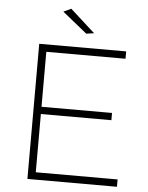

<svg xmlns="http://www.w3.org/2000/svg" viewBox="-59 -942 765 990"><g transform="rotate(5 323.0 -447.0)"><path d="M584 0H120.5V-699.5H570.5V-661.5H160.5V-377H525.5V-339.5H160.5V-38H584ZM357.5 -772.5 230 -875.5 269.5 -894 397.5 -778.5Z"/></g></svg>

Font: Argentum Novus ExtraLight
Style: Regular
Weight: 250
Designer: Julieta Ulanovsky (font) & Cristiano Sobral (main changes)
Foundry: Julieta Ulanovsky (font) & Cristiano Sobral (main changes)
Version: Version 3.00;November 27, 2020;FontCreator 13.0.0.2655 64-bi